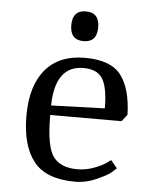

<svg xmlns="http://www.w3.org/2000/svg" viewBox="-50 -698 587 746"><g transform="rotate(5 244.0 -324.5)"><path d="M152 -243V-238Q152 -116 183 -78Q212 -42 275 -42Q308 -42 340 -54Q372 -66 388 -78L403 -89L428 -59Q421 -52 408 -41Q395 -30 354 -11.5Q313 7 271 7Q157 7 108.5 -54.5Q60 -116 60 -232.5Q60 -349 113.5 -412.5Q167 -476 267.5 -476Q368 -476 408 -424Q448 -372 451 -270L430 -243ZM265 -436Q155 -436 152 -280L361 -287Q361 -366 340.5 -401Q320 -436 265 -436ZM255.5 -656Q308 -656 308 -598Q308 -540 255.5 -540Q203 -540 203 -598Q203 -656 255.5 -656Z"/></g></svg>

Font: Caladea
Style: Regular
Weight: 400
Designer: Carolina Giovagnoli and Andres Torresi
Foundry: Carolina Giovagnoli and Andres Torresi
Version: Version 1.002